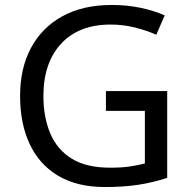

<svg xmlns="http://www.w3.org/2000/svg" viewBox="-20 -744 768 774"><path d="M407 -377H654V-27Q596 -8 537 1Q478 10 403 10Q292 10 216 -34.5Q140 -79 100.5 -161.5Q61 -244 61 -357Q61 -469 105 -551Q149 -633 231.5 -678.5Q314 -724 431 -724Q491 -724 544.5 -713Q598 -702 644 -682L610 -604Q572 -621 524.5 -633Q477 -645 426 -645Q298 -645 226.5 -568Q155 -491 155 -357Q155 -272 182.5 -206.5Q210 -141 269 -104.5Q328 -68 424 -68Q471 -68 504 -73Q537 -78 564 -85V-297H407Z"/></svg>

Font: Noto Sans Samaritan
Style: Regular
Weight: 400
Designer: Monotype Design Team
Foundry: Monotype Imaging Inc.
Version: Version 2.001; ttfautohint (v1.8.4.7-5d5b)